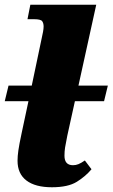

<svg xmlns="http://www.w3.org/2000/svg" viewBox="-41 -780 475 810"><path d="M178 10Q108 10 70.5 -18.5Q33 -47 33 -102Q33 -121 36.5 -145.5Q40 -170 50 -217L79 -353H-21L-5 -419H93L135 -619Q138 -632 140.5 -645.5Q143 -659 143 -668Q143 -682 137 -690.5Q131 -699 102 -699H75L87 -760H365L290 -419H414L398 -353H275L243 -208Q236 -174 233.5 -157.5Q231 -141 231 -123Q231 -83 267 -83Q279 -83 290 -87.5Q301 -92 317 -103L345 -66Q320 -36 283 -13Q246 10 178 10Z"/></svg>

Font: Noto Serif Black
Style: Italic
Weight: 900
Italic angle: -12°
Designer: Monotype Design Team
Foundry: Monotype Imaging Inc.
Version: Version 2.013